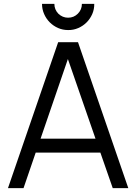

<svg xmlns="http://www.w3.org/2000/svg" viewBox="-20 -967 700 987"><path d="M196 -947H259.5Q259.5 -918 280 -896.5Q301.5 -876 330 -876Q359.5 -876 380 -896.5Q401 -917.5 401 -947H464.5Q465 -920 454.5 -895.5Q444 -871 425.5 -852.2Q407 -833.5 382.2 -822.8Q357.5 -812 330 -812.5Q302.5 -812.5 278.2 -823.2Q254 -834 235.8 -852.2Q217.5 -870.5 206.8 -895Q196 -919.5 196 -947ZM496 -182.5H163.5L101 0H21L279 -750H381L639.5 0H559.5ZM471 -254 329 -663.5 188.5 -254Z"/></svg>

Font: Russisch Sans
Style: Regular
Weight: 400
Designer: Michael Sharanda (font) & Cristiano Sobral (main changes)
Foundry: Michael Sharanda
Version: Version 2.00;October 25, 2020;FontCreator 13.0.0.2681 64-bit